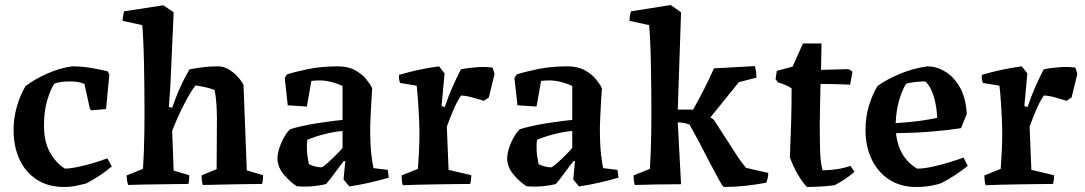

<svg xmlns="http://www.w3.org/2000/svg" viewBox="-20 -732 4317 764"><path d="M235 12Q171 12 126 -17.5Q81 -47 57.5 -98Q34 -149 34 -215Q34 -262 47 -307.5Q60 -353 82 -390Q120 -418 168.5 -439.5Q217 -461 267 -468Q307 -468 346.5 -461Q386 -454 409 -448L415 -435L402 -298L344 -293L338 -298L316 -398Q302 -404 288.5 -406Q275 -408 258 -408Q218 -408 196 -399Q180 -374 167.5 -331.5Q155 -289 155 -232Q155 -170 177.5 -128Q200 -86 238 -61Q257 -61 286.5 -67Q316 -73 348.5 -82.5Q381 -92 407 -102L425 -70Q404 -52 378 -34.5Q352 -17 323 -2Q311 1 287 6.5Q263 12 235 12Z M490 4Q487 -5 485.5 -14.5Q484 -24 484 -34L549 -60Q551 -91 552.5 -130Q554 -169 554.5 -209.5Q555 -250 555 -285Q555 -323 554.5 -374.5Q554 -426 553 -477.5Q552 -529 550 -570.5Q548 -612 546 -632L468 -649Q468 -660 470 -669.5Q472 -679 474 -687L630 -711L671 -683L658 -391L652 -307L665 -303Q670 -318 680 -344Q690 -370 704 -399.5Q718 -429 734 -456Q766 -462 791.5 -465Q817 -468 848 -468Q869 -468 889 -456.5Q909 -445 925 -427.5Q941 -410 949 -394Q952 -309 955.5 -224Q959 -139 962 -54L1027 -35Q1027 -27 1026 -17.5Q1025 -8 1023 0Q1005 0 973.5 0.5Q942 1 906.5 1.5Q871 2 839 3Q807 4 787 4Q784 -5 783 -14.5Q782 -24 782 -34L842 -59L843 -227Q844 -261 842 -302.5Q840 -344 834 -374Q818 -380 799 -384.5Q780 -389 758 -392Q740 -370 713.5 -319Q687 -268 665 -211L671 -53L733 -35Q733 -27 732.5 -17.5Q732 -8 730 0Q711 0 679 0.5Q647 1 611 1.5Q575 2 542 2.5Q509 3 490 4Z M1278 0Q1257 6 1225.5 9Q1194 12 1161 9Q1137 -6 1111.5 -35Q1086 -64 1084 -99Q1084 -120 1092 -144Q1100 -168 1112 -188.5Q1124 -209 1135 -218Q1154 -224 1183 -230.5Q1212 -237 1244 -242Q1276 -247 1303 -250.5Q1330 -254 1343 -255V-390Q1327 -398 1301.5 -405Q1276 -412 1251 -412Q1243 -412 1234.5 -411.5Q1226 -411 1219 -410L1201 -308L1125 -313L1113 -422L1122 -436Q1153 -446 1206 -457Q1259 -468 1323 -468Q1365 -468 1393 -452.5Q1421 -437 1437.5 -416.5Q1454 -396 1461 -381Q1459 -355 1457.5 -324.5Q1456 -294 1454.5 -267Q1453 -240 1453 -224Q1453 -157 1457.5 -118.5Q1462 -80 1466 -63L1523 -56L1527 -25Q1493 -15 1454 -6Q1415 3 1370 10L1347 -18L1354 -91H1348Q1332 -71 1313.5 -45.5Q1295 -20 1278 0ZM1209 -79Q1216 -75 1230.5 -70.5Q1245 -66 1260 -66Q1265 -68 1277.5 -78.5Q1290 -89 1303.5 -102Q1317 -115 1328.5 -127Q1340 -139 1343 -144V-211Q1273 -204 1203 -176Q1202 -170 1201.5 -163.5Q1201 -157 1201 -152Q1201 -128 1203.5 -110.5Q1206 -93 1209 -79Z M1583 5Q1580 -4 1579 -14Q1578 -24 1578 -34L1643 -60Q1645 -90 1647 -126.5Q1649 -163 1649 -197Q1649 -225 1647.5 -260.5Q1646 -296 1643.5 -330.5Q1641 -365 1638 -391L1572 -402Q1569 -410 1568 -418Q1567 -426 1568 -434Q1644 -457 1727 -468L1749 -440L1737 -310L1750 -306Q1763 -346 1779 -382.5Q1795 -419 1814 -456Q1841 -462 1876.5 -464.5Q1912 -467 1940 -463L1948 -438L1925 -344L1905 -331Q1885 -337 1860.5 -344Q1836 -351 1815 -352Q1799 -330 1784.5 -295.5Q1770 -261 1758 -228L1765 -56L1855 -35Q1856 -18 1851 0Q1829 0 1793.5 0.5Q1758 1 1718.5 1.5Q1679 2 1642.5 3Q1606 4 1583 5Z M2192 0Q2171 6 2139.5 9Q2108 12 2075 9Q2051 -6 2025.5 -35Q2000 -64 1998 -99Q1998 -120 2006 -144Q2014 -168 2026 -188.5Q2038 -209 2049 -218Q2068 -224 2097 -230.5Q2126 -237 2158 -242Q2190 -247 2217 -250.5Q2244 -254 2257 -255V-390Q2241 -398 2215.5 -405Q2190 -412 2165 -412Q2157 -412 2148.5 -411.5Q2140 -411 2133 -410L2115 -308L2039 -313L2027 -422L2036 -436Q2067 -446 2120 -457Q2173 -468 2237 -468Q2279 -468 2307 -452.5Q2335 -437 2351.5 -416.5Q2368 -396 2375 -381Q2373 -355 2371.5 -324.5Q2370 -294 2368.5 -267Q2367 -240 2367 -224Q2367 -157 2371.5 -118.5Q2376 -80 2380 -63L2437 -56L2441 -25Q2407 -15 2368 -6Q2329 3 2284 10L2261 -18L2268 -91H2262Q2246 -71 2227.5 -45.5Q2209 -20 2192 0ZM2123 -79Q2130 -75 2144.5 -70.5Q2159 -66 2174 -66Q2179 -68 2191.5 -78.5Q2204 -89 2217.5 -102Q2231 -115 2242.5 -127Q2254 -139 2257 -144V-211Q2187 -204 2117 -176Q2116 -170 2115.5 -163.5Q2115 -157 2115 -152Q2115 -128 2117.5 -110.5Q2120 -93 2123 -79Z M2860 12Q2854 8 2839.5 -19Q2825 -46 2802 -89Q2786 -121 2766.5 -158Q2747 -195 2724 -236Q2702 -245 2677 -245L2690 1Q2643 1 2591 2Q2539 3 2506 4Q2503 -5 2502 -14.5Q2501 -24 2501 -34L2566 -60Q2568 -91 2569.5 -130Q2571 -169 2571.5 -209.5Q2572 -250 2572 -285Q2572 -323 2571.5 -374.5Q2571 -426 2570 -477.5Q2569 -529 2567 -570.5Q2565 -612 2563 -632L2485 -649Q2485 -667 2491 -687L2649 -712L2690 -683L2677 -296H2738Q2757 -329 2780.5 -375Q2804 -421 2821 -460L2984 -469Q2990 -445 2990 -423L2920 -405L2807 -265L2820 -256Q2832 -238 2847 -214.5Q2862 -191 2879 -165Q2897 -136 2915 -109Q2933 -82 2949 -64L3037 -44Q3037 -25 3029 -5Q2987 3 2944.5 7.5Q2902 12 2860 12Z M3191 12Q3172 -8 3154 -39Q3136 -70 3123 -106Q3126 -174 3128 -242.5Q3130 -311 3130 -380Q3120 -388 3105 -394Q3090 -400 3076 -404L3066 -417L3071 -450L3134 -467L3175 -559H3249L3247 -454L3357 -457L3372 -447L3363 -395Q3353 -396 3330.5 -396.5Q3308 -397 3284 -397.5Q3260 -398 3245 -398Q3244 -366 3243.5 -331Q3243 -296 3242.5 -268.5Q3242 -241 3242 -232Q3242 -173 3243.5 -128.5Q3245 -84 3253 -54Q3285 -55 3311.5 -59Q3338 -63 3364 -72L3380 -48Q3364 -34 3342.5 -19.5Q3321 -5 3301 5Q3280 8 3248 10Q3216 12 3191 12Z M3626 12Q3563 12 3518 -17.5Q3473 -47 3448.5 -98Q3424 -149 3424 -215Q3424 -266 3437.5 -311Q3451 -356 3472 -390Q3511 -418 3564 -439.5Q3617 -461 3671 -468Q3706 -468 3740.5 -447.5Q3775 -427 3799 -385.5Q3823 -344 3827 -279L3804 -222Q3754 -214 3687.5 -208.5Q3621 -203 3545 -202Q3551 -152 3572 -117.5Q3593 -83 3629 -61Q3656 -61 3690 -68.5Q3724 -76 3757 -86Q3790 -96 3814 -105L3831 -72Q3810 -55 3783 -37Q3756 -19 3725 -3Q3711 2 3684.5 7Q3658 12 3626 12ZM3544 -242Q3593 -245 3635 -250.5Q3677 -256 3709 -263Q3708 -306 3696 -347Q3684 -388 3662 -408Q3644 -408 3620.5 -405.5Q3597 -403 3585 -398Q3570 -374 3558 -333.5Q3546 -293 3544 -242Z M3902 5Q3899 -4 3898 -14Q3897 -24 3897 -34L3962 -60Q3964 -90 3966 -126.5Q3968 -163 3968 -197Q3968 -225 3966.5 -260.5Q3965 -296 3962.5 -330.5Q3960 -365 3957 -391L3891 -402Q3888 -410 3887 -418Q3886 -426 3887 -434Q3963 -457 4046 -468L4068 -440L4056 -310L4069 -306Q4082 -346 4098 -382.5Q4114 -419 4133 -456Q4160 -462 4195.5 -464.5Q4231 -467 4259 -463L4267 -438L4244 -344L4224 -331Q4204 -337 4179.5 -344Q4155 -351 4134 -352Q4118 -330 4103.5 -295.5Q4089 -261 4077 -228L4084 -56L4174 -35Q4175 -18 4170 0Q4148 0 4112.5 0.5Q4077 1 4037.5 1.5Q3998 2 3961.5 3Q3925 4 3902 5Z"/></svg>

Font: Labrada SemiBold
Style: Regular
Weight: 600
Designer: Mercedes Jáuregui
Foundry: Omnibus-Type Team
Version: Version 1.000; ttfautohint (v1.8.4.7-5d5b)